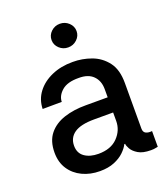

<svg xmlns="http://www.w3.org/2000/svg" viewBox="-140 -856 849 968"><g transform="rotate(-20 284.5 -372.0)"><path d="M230.8 11.4Q179 11.4 137.1 -8.5Q95.2 -28.4 70.7 -65.5Q46.2 -102.6 46.2 -154.5Q46.2 -216.3 76.7 -253.9Q107.2 -291.5 159.3 -308.6Q211.3 -325.6 275.6 -325.3H393.5V-369.7Q393.5 -413.7 366.8 -440.7Q340.2 -467.7 288.7 -467Q228.7 -467.7 198.7 -441.8Q168.7 -415.8 168 -382.8L65.3 -382.1Q66.4 -432.2 95.7 -470.9Q125 -509.6 175.1 -531.6Q225.1 -553.6 288 -553.3Q339.1 -553.6 387.8 -535.9Q436.4 -518.1 468.2 -476.6Q500 -435 499.6 -362.9L499.3 -119Q499.3 -99.4 512.6 -93Q525.9 -86.6 544 -88.8H545.5V-4.6Q541.9 -4.6 533.2 -2.3Q524.5 0 507.8 0Q464.5 0 440.2 -14.7Q415.8 -29.5 405.9 -47.4Q396 -65.3 396 -74.2V-74.9H391.7Q382.1 -55.4 361.3 -35.3Q340.6 -15.3 308.2 -2Q275.9 11.4 230.8 11.4ZM253.2 -73.2Q320 -73.2 356.5 -110.8Q393.1 -148.4 393.1 -198.9V-244H291.5Q219.1 -244 184.8 -220.3Q150.6 -196.7 150.6 -153.4Q150.6 -113.6 179.3 -93.4Q208.1 -73.2 253.2 -73.2ZM293.3 -629.6Q265.6 -629.6 245.9 -648.3Q226.2 -666.9 226.2 -692.8Q226.2 -719.1 245.9 -737.7Q265.6 -756.4 293.3 -756.4Q320.7 -756.4 340.6 -737.7Q360.4 -719.1 360.4 -692.8Q360.4 -666.9 340.6 -648.3Q320.7 -629.6 293.3 -629.6Z"/></g></svg>

Font: Inter Zeller Medium
Style: Regular
Weight: 500
Designer: Rasmus Andersson; Joe Bland
Foundry: zeller
Version: Version 3.015;git-dec3a8cb1